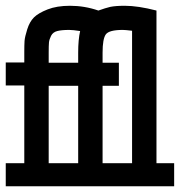

<svg xmlns="http://www.w3.org/2000/svg" viewBox="-20 -648 626 668"><path d="M0 0V-80.1H64.5V-350.6H0V-430.7H64.5V-466.8Q64.5 -491.2 65.4 -505.4Q66.4 -519.5 74.7 -545.9Q83 -572.3 98.1 -587.4Q113.3 -602.5 145.5 -615.2Q177.7 -627.9 223.6 -627.9Q274.4 -627.9 322.3 -611.3Q346.7 -620.1 363.3 -624Q381.8 -627.9 414.1 -627.9Q460 -627.9 524.4 -611.3V-80.1H585.9V0ZM149.4 -349.6V-80.1H252V-349.6ZM149.4 -464.8V-429.7H252V-464.8Q252 -509.8 258.8 -540Q233.4 -543.9 220.7 -543.9Q194.3 -543.9 179.2 -540Q164.1 -536.1 157.7 -523.4Q151.4 -510.7 150.4 -500.5Q149.4 -490.2 149.4 -464.8ZM336.9 -80.1H439.5V-541Q416 -543.9 407.2 -543.9Q359.4 -543.9 348.1 -528.3Q336.9 -512.7 336.9 -464.8V-429.7H393.6V-349.6H336.9Z"/></svg>

Font: Thabit-Bold
Style: Bold
Weight: 700
Designer: Regenerated by Nadim Shaikli
Foundry: MAK Alagha
Version: 0.01